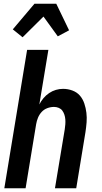

<svg xmlns="http://www.w3.org/2000/svg" viewBox="-20 -1000 540 1020"><path d="M3 0 124 -735H237L189 -445Q198 -463 211 -478.5Q224 -494 241 -505.5Q258 -517 277 -522.5Q296 -528 315 -528Q341 -528 365 -519Q389 -510 404.5 -492Q420 -474 428 -450Q436 -426 439 -401Q442 -376 440 -350Q438 -324 434 -298L385 0H272L324 -313Q326 -326 327 -339.5Q328 -353 327 -366Q326 -379 322 -391Q318 -403 311 -412.5Q304 -422 292 -427Q280 -432 267 -432Q249 -432 231.5 -425.5Q214 -419 201.5 -405.5Q189 -392 182 -375Q175 -358 172 -340L116 0ZM100 -802 48 -844 163 -980H279L347 -839L287 -807L211 -912Z"/></svg>

Font: Iosevka Term Curly Oblique
Style: Bold
Weight: 700
Italic angle: -9°
Designer: Belleve Invis
Foundry: Belleve Invis
Version: Version 32.3.0